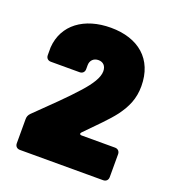

<svg xmlns="http://www.w3.org/2000/svg" viewBox="-89 -891 495 559"><g transform="rotate(20 159.0 -611.5)"><path d="M34 -399H292C301 -399 307 -405 307 -414V-485C307 -494 301 -500 292 -500H188C183 -500 181 -504 185 -508C221 -545 249 -572 268 -597C290 -627 303 -655 303 -694C303 -778 247 -824 162 -824C80 -824 21 -782 16 -710V-686C16 -677 22 -671 31 -671H120C129 -671 135 -677 135 -686V-698C135 -713 145 -723 160 -723C174 -723 184 -714 184 -697C184 -677 168 -653 144 -626C113 -591 72 -552 27 -508C21 -502 19 -496 19 -489V-414C19 -405 25 -399 34 -399Z"/></g></svg>

Font: Barlow Semi Condensed Black
Style: Regular
Weight: 900
Width: 4
Designer: Jeremy Tribby
Foundry: Tribby Type
Version: Version 1.408;PS 001.408;hotconv 1.0.88;makeotf.lib2.5.64775